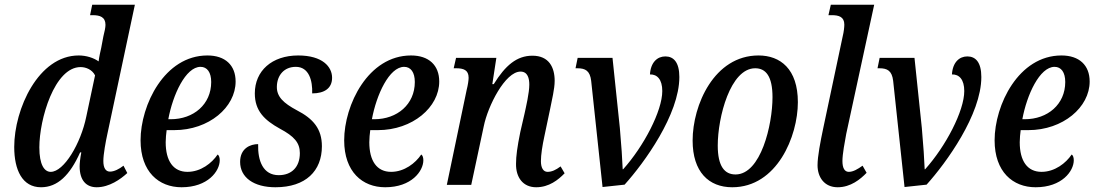

<svg xmlns="http://www.w3.org/2000/svg" viewBox="-20 -780 4617 810"><path d="M153 10C223 10 275 -41 318 -137H323C318 -112 316 -90 316 -78C316 -19 344 10 388 10C441 10 489 -24 517 -50L501 -81C483 -67 462 -56 444 -56C426 -56 416 -71 416 -101C416 -129 426 -183 433 -215L549 -760H369L360 -716H371C402 -716 425 -708 425 -675C425 -664 421 -646 416 -626L407 -578C404 -566 398 -538 396 -521C375 -536 344 -546 312 -546C142 -546 40 -320 40 -160C40 -63 74 10 153 10ZM194 -55C167 -55 146 -85 146 -158C146 -278 210 -497 320 -497C343 -497 369 -486 381 -462L344 -288C321 -175 250 -55 194 -55Z M746 10C857 10 907 -58 907 -104C907 -115 904 -125 898 -128C874 -92 827 -55 771 -55C711 -55 679 -101 679 -180C679 -196 681 -216 683 -231H715C862 -231 974 -328 974 -436C974 -505 930 -546 855 -546C674 -546 573 -337 573 -188C573 -55 650 10 746 10ZM700 -277H690C709 -380 763 -498 826 -498C854 -498 871 -475 871 -434C871 -340 797 -277 700 -277Z M1142 10C1270 10 1338 -59 1338 -163C1338 -236 1302 -279 1232 -315C1176 -345 1147 -372 1148 -415C1149 -463 1179 -498 1228 -498C1284 -498 1299 -439 1297 -386C1348 -386 1381 -407 1381 -452C1381 -498 1341 -546 1238 -546C1127 -546 1055 -481 1055 -386C1055 -312 1096 -273 1161 -237C1221 -205 1245 -178 1245 -134C1245 -75 1210 -41 1156 -41C1090 -41 1067 -101 1069 -172C1037 -172 993 -155 993 -97C993 -31 1051 10 1142 10Z M1605 10C1716 10 1766 -58 1766 -104C1766 -115 1763 -125 1757 -128C1733 -92 1686 -55 1630 -55C1570 -55 1538 -101 1538 -180C1538 -196 1540 -216 1542 -231H1574C1721 -231 1833 -328 1833 -436C1833 -505 1789 -546 1714 -546C1533 -546 1432 -337 1432 -188C1432 -55 1509 10 1605 10ZM1559 -277H1549C1568 -380 1622 -498 1685 -498C1713 -498 1730 -475 1730 -434C1730 -340 1656 -277 1559 -277Z M2242 10C2296 10 2335 -21 2362 -49L2345 -78C2325 -63 2308 -55 2290 -55C2272 -55 2262 -72 2262 -100C2262 -127 2268 -166 2277 -207L2301 -321C2308 -358 2320 -404 2320 -439C2320 -496 2296 -545 2226 -545C2160 -545 2112 -504 2063 -425H2057L2074 -536H1904L1894 -492H1904C1935 -492 1957 -485 1957 -452C1957 -442 1954 -421 1949 -402L1865 0H1968L2021 -248C2038 -332 2111 -478 2176 -478C2207 -478 2213 -448 2213 -423C2213 -388 2199 -329 2193 -301L2175 -223C2162 -159 2157 -121 2157 -89C2156 -32 2186 10 2242 10Z M2474 -439 2522 9 2615 -1C2698 -93 2846 -297 2846 -455C2846 -517 2822 -542 2787 -542C2753 -542 2725 -517 2722 -466C2753 -467 2774 -444 2774 -396C2774 -312 2696 -163 2609 -66H2607C2606 -99 2601 -173 2595 -240L2564 -536H2417L2408 -492H2416C2450 -492 2469 -481 2474 -439Z M3069 10C3258 10 3346 -205 3346 -349C3346 -489 3272 -546 3180 -546C2993 -546 2902 -337 2902 -187C2902 -55 2970 10 3069 10ZM3083 -44C3037 -44 3008 -78 3008 -166C3008 -285 3061 -492 3166 -492C3211 -492 3239 -458 3239 -370C3239 -254 3190 -44 3083 -44Z M3514 10C3569 10 3610 -24 3636 -51L3619 -81C3598 -66 3579 -55 3561 -55C3543 -55 3534 -71 3534 -101C3534 -129 3544 -183 3550 -215L3668 -760H3485L3475 -716H3489C3519 -716 3542 -709 3542 -676C3542 -666 3540 -646 3535 -626L3453 -239C3441 -182 3429 -120 3429 -83C3429 -32 3458 10 3514 10Z M3748 -439 3796 9 3889 -1C3972 -93 4120 -297 4120 -455C4120 -517 4096 -542 4061 -542C4027 -542 3999 -517 3996 -466C4027 -467 4048 -444 4048 -396C4048 -312 3970 -163 3883 -66H3881C3880 -99 3875 -173 3869 -240L3838 -536H3691L3682 -492H3690C3724 -492 3743 -481 3748 -439Z M4349 10C4460 10 4510 -58 4510 -104C4510 -115 4507 -125 4501 -128C4477 -92 4430 -55 4374 -55C4314 -55 4282 -101 4282 -180C4282 -196 4284 -216 4286 -231H4318C4465 -231 4577 -328 4577 -436C4577 -505 4533 -546 4458 -546C4277 -546 4176 -337 4176 -188C4176 -55 4253 10 4349 10ZM4303 -277H4293C4312 -380 4366 -498 4429 -498C4457 -498 4474 -475 4474 -434C4474 -340 4400 -277 4303 -277Z"/></svg>

Font: Noto Serif Condensed Medium
Style: Italic
Weight: 500
Width: 3
Italic angle: -12°
Designer: Monotype Design Team
Foundry: Monotype Imaging Inc.
Version: Version 2.013